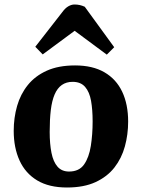

<svg xmlns="http://www.w3.org/2000/svg" viewBox="-20 -819 631 854"><path d="M278 15Q198 15 145.5 -16.5Q93 -48 67 -105Q41 -162 41 -237Q41 -295 56 -347.5Q71 -400 103.5 -440.5Q136 -481 188 -504.5Q240 -528 314 -528Q392 -528 444.5 -497.5Q497 -467 523.5 -411Q550 -355 550 -278Q550 -221 535.5 -168Q521 -115 489 -74Q457 -33 405 -9Q353 15 278 15ZM287 -56Q332 -56 354 -87.5Q376 -119 384 -170Q392 -221 392 -279Q392 -331 385 -370.5Q378 -410 358.5 -432.5Q339 -455 303 -455Q275 -455 255 -441Q235 -427 223 -399Q211 -371 206 -329.5Q201 -288 201 -232Q201 -179 209 -139Q217 -99 236 -77.5Q255 -56 287 -56ZM488 -609 455 -576 312 -682 170 -577 137 -611 257 -765Q270 -783 284 -791Q298 -799 311 -799Q324 -799 335 -796.5Q346 -794 357 -789Z"/></svg>

Font: Literata 18pt
Style: Bold Italic
Weight: 700
Italic angle: -2°
Designer: Latin by Veronika Burian and Jose Scaglione. Greek by Irene Vlachou. Cyrillic by Vera Evstafieva
Foundry: TypeTogether
Version: Version 3.103;gftools[0.9.29]